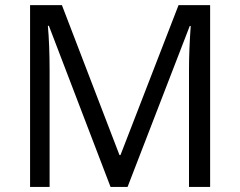

<svg xmlns="http://www.w3.org/2000/svg" viewBox="-20 -734 943 754"><path d="M414.1 0 171.9 -632.8H168Q174.8 -557.6 174.8 -454.1V0H98.1V-713.9H223.1L449.2 -125H453.1L681.2 -713.9H805.2V0H722.2V-460Q722.2 -539.1 729 -631.8H725.1L481 0Z"/></svg>

Font: f04920746
Style: Regular
Weight: 400
Foundry: Ascender Corporation
Version: Version 1.10